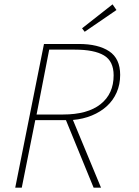

<svg xmlns="http://www.w3.org/2000/svg" viewBox="-20 -862 640 882"><path d="M50 0 182 -660H342Q431 -660 481.5 -626.5Q532 -593 532 -518Q532 -474 516 -437.5Q500 -401 471 -374.5Q442 -348 402 -331.5Q362 -315 315 -311L444 0H410L283 -310H142L80 0ZM148 -336H270Q382 -336 442 -383.5Q502 -431 502 -516Q502 -581 457.5 -607.5Q413 -634 324 -634H206ZM369 -716 357 -732 497 -842 515 -816Z"/></svg>

Font: Source Code Pro ExtraLight
Style: Italic
Weight: 200
Italic angle: -11°
Monospace: yes
Designer: Paul D. Hunt, Teo Tuominen
Foundry: Adobe Systems Incorporated
Version: Version 1.050;PS 1.000;hotconv 16.6.51;makeotf.lib2.5.65220